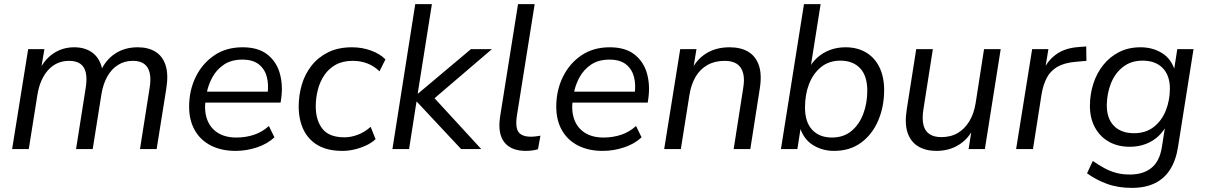

<svg xmlns="http://www.w3.org/2000/svg" viewBox="-20 -725 5864 934"><path d="M39 0 117 -486H196L177 -374L167 -375Q194 -434 239 -464.5Q284 -495 341 -495Q399 -495 435.5 -464Q472 -433 480 -372L468 -375Q492 -432 539 -463.5Q586 -495 650 -495Q701 -495 736 -473.5Q771 -452 785.5 -407.5Q800 -363 789 -294L742 0H661L708 -298Q715 -342 708 -371Q701 -400 681 -414.5Q661 -429 626 -429Q586 -429 554 -409Q522 -389 501.5 -352Q481 -315 473 -264L431 0H350L397 -298Q404 -342 397.5 -371Q391 -400 371 -414.5Q351 -429 316 -429Q285 -429 259.5 -417.5Q234 -406 214.5 -384.5Q195 -363 181.5 -332.5Q168 -302 162 -264L120 0Z M1126 9Q1057 9 1006 -17Q955 -43 927.5 -91.5Q900 -140 900 -206Q900 -285 932 -350.5Q964 -416 1022 -455.5Q1080 -495 1160 -495Q1236 -495 1280.5 -460Q1325 -425 1341 -368.5Q1357 -312 1348 -247L1345 -226H963L971 -279H1299L1281 -266Q1288 -313 1278 -351Q1268 -389 1239 -412Q1210 -435 1159 -435Q1105 -435 1069 -410.5Q1033 -386 1012.5 -348Q992 -310 985 -269L981 -245Q972 -188 987 -145.5Q1002 -103 1038.5 -79.5Q1075 -56 1130 -56Q1176 -56 1216 -69.5Q1256 -83 1288 -112L1315 -57Q1281 -25 1230 -8Q1179 9 1126 9Z M1646 9Q1574 9 1527 -18Q1480 -45 1456.5 -94Q1433 -143 1433 -207Q1433 -261 1448 -312.5Q1463 -364 1495 -405Q1527 -446 1576 -470.5Q1625 -495 1693 -495Q1741 -495 1785 -479Q1829 -463 1855 -436L1826 -378Q1801 -403 1768 -416Q1735 -429 1696 -429Q1647 -429 1613 -410Q1579 -391 1557.5 -359Q1536 -327 1526 -287.5Q1516 -248 1516 -208Q1516 -140 1548.5 -98.5Q1581 -57 1656 -57Q1687 -57 1720.5 -69.5Q1754 -82 1783 -108L1807 -48Q1788 -30 1761 -17.5Q1734 -5 1704.5 2Q1675 9 1646 9Z M1889 0 2000 -705H2081L2012 -270H2014L2271 -486H2373L2068 -225L2071 -272L2321 0H2223L2008 -230H2006L1970 0Z M2538 9Q2466 9 2433 -33.5Q2400 -76 2413 -159L2500 -705H2581L2494 -159Q2489 -124 2494 -102Q2499 -80 2516.5 -70Q2534 -60 2562 -60Q2574 -60 2585.5 -61.5Q2597 -63 2609 -65L2597 1Q2584 5 2568.5 7Q2553 9 2538 9Z M2912 9Q2843 9 2792 -17Q2741 -43 2713.5 -91.5Q2686 -140 2686 -206Q2686 -285 2718 -350.5Q2750 -416 2808 -455.5Q2866 -495 2946 -495Q3022 -495 3066.5 -460Q3111 -425 3127 -368.5Q3143 -312 3134 -247L3131 -226H2749L2757 -279H3085L3067 -266Q3074 -313 3064 -351Q3054 -389 3025 -412Q2996 -435 2945 -435Q2891 -435 2855 -410.5Q2819 -386 2798.5 -348Q2778 -310 2771 -269L2767 -245Q2758 -188 2773 -145.5Q2788 -103 2824.5 -79.5Q2861 -56 2916 -56Q2962 -56 3002 -69.5Q3042 -83 3074 -112L3101 -57Q3067 -25 3016 -8Q2965 9 2912 9Z M3211 0 3289 -486H3368L3350 -376H3340Q3365 -433 3413.5 -464Q3462 -495 3529 -495Q3583 -495 3619.5 -473.5Q3656 -452 3671.5 -407.5Q3687 -363 3676 -294L3630 0H3549L3595 -294Q3603 -339 3595 -369Q3587 -399 3565 -414Q3543 -429 3505 -429Q3457 -429 3421 -408.5Q3385 -388 3363.5 -351Q3342 -314 3334 -264L3292 0Z M4037 9Q3979 9 3933 -20.5Q3887 -50 3870 -110H3876L3859 0H3779L3891 -705H3972L3921 -383H3910Q3927 -418 3954 -443Q3981 -468 4016.5 -481.5Q4052 -495 4093 -495Q4150 -495 4192.5 -470Q4235 -445 4258 -398Q4281 -351 4281 -287Q4281 -207 4252.5 -139.5Q4224 -72 4169.5 -31.5Q4115 9 4037 9ZM4027 -56Q4083 -56 4121 -87Q4159 -118 4179 -170Q4199 -222 4199 -284Q4199 -356 4164 -393Q4129 -430 4068 -430Q4013 -430 3974.5 -399Q3936 -368 3916 -317Q3896 -266 3896 -202Q3896 -131 3931 -93.5Q3966 -56 4027 -56Z M4535 9Q4483 9 4446.5 -13Q4410 -35 4395 -79.5Q4380 -124 4391 -193L4437 -486H4518L4472 -193Q4465 -148 4472 -118Q4479 -88 4501 -73Q4523 -58 4559 -58Q4606 -58 4640 -78.5Q4674 -99 4696 -136Q4718 -173 4726 -223L4767 -486H4848L4771 0H4692L4709 -110H4719Q4696 -54 4647.5 -22.5Q4599 9 4535 9Z M4923 0 5001 -486H5080L5061 -370H5051Q5069 -423 5113 -457Q5157 -491 5225 -496L5264 -499L5265 -429L5209 -424Q5156 -419 5123 -399.5Q5090 -380 5072.5 -347Q5055 -314 5047 -268L5005 0Z M5486 189Q5418 189 5364 169Q5310 149 5268 118L5296 58Q5325 78 5352.5 93Q5380 108 5410 116Q5440 124 5477 124Q5541 124 5581 92Q5621 60 5632 -9L5650 -124L5659 -123Q5642 -88 5615.5 -63Q5589 -38 5553.5 -24.5Q5518 -11 5476 -11Q5418 -11 5374.5 -35.5Q5331 -60 5306.5 -105Q5282 -150 5282 -210Q5282 -266 5298.5 -317.5Q5315 -369 5347 -409Q5379 -449 5424.5 -472Q5470 -495 5528 -495Q5588 -495 5634 -466Q5680 -437 5697 -376L5690 -377L5707 -486H5786L5711 -13Q5701 54 5672.5 99Q5644 144 5597.5 166.5Q5551 189 5486 189ZM5497 -77Q5553 -77 5592 -107Q5631 -137 5651 -187Q5671 -237 5671 -294Q5671 -358 5636 -394Q5601 -430 5538 -430Q5482 -430 5443 -399.5Q5404 -369 5384.5 -320Q5365 -271 5364 -214Q5364 -148 5399 -112.5Q5434 -77 5497 -77Z"/></svg>

Font: Nunito Sans 12pt ExtraLight 12pt
Style: Italic
Weight: 400
Italic angle: -9°
Version: Version 3.101;gftools[0.9.27]